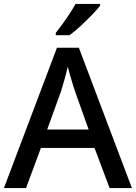

<svg xmlns="http://www.w3.org/2000/svg" viewBox="-20 -961 695 981"><path d="M540 0 463 -205H189L113 0H0L271 -717H383L654 0ZM362 -498Q359 -508 351.5 -531.5Q344 -555 337 -580Q330 -605 326 -620Q319 -588 309 -553Q299 -518 293 -498L221 -299H433ZM491 -931Q476 -912 448.5 -883.5Q421 -855 390.5 -827Q360 -799 335 -781H265V-793Q280 -812 299 -838Q318 -864 336 -891.5Q354 -919 366 -941H491Z"/></svg>

Font: Noto Sans Meetei Mayek Medium
Style: Regular
Weight: 500
Designer: Monotype Design Team and Neelakash Kshetrimayum
Foundry: Monotype Imaging Inc.
Version: Version 2.002; ttfautohint (v1.8.4.7-5d5b)